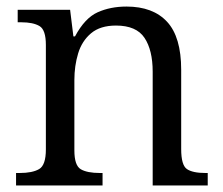

<svg xmlns="http://www.w3.org/2000/svg" viewBox="-20 -566 682 586"><path d="M29 0V-38H40Q79 -38 99.5 -50Q120 -62 120 -110V-429Q120 -475 100.5 -486.5Q81 -498 45 -498H34V-536H194L204 -455H209Q239 -511 278 -528.5Q317 -546 366 -546Q447 -546 490 -499.5Q533 -453 533 -353V-111Q533 -62 550.5 -50Q568 -38 607 -38H614V0H446V-347Q446 -413 421 -450.5Q396 -488 334 -488Q286 -488 258 -464.5Q230 -441 218.5 -403Q207 -365 207 -322V-107Q207 -61 226.5 -49.5Q246 -38 285 -38H293V0Z"/></svg>

Font: Noto Serif Hentaigana
Style: Regular
Weight: 400
Designer: Kazuhiro Yamada
Foundry: nipponia
Version: Version 1.000; ttfautohint (v1.8.4.7-5d5b)